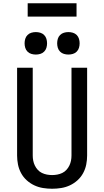

<svg xmlns="http://www.w3.org/2000/svg" viewBox="-20 -1151 640 1179"><path d="M300 8Q272 8 244 3.5Q216 -1 190.5 -13Q165 -25 144 -44Q123 -63 109.5 -88Q96 -113 90.5 -140.5Q85 -168 85 -196V-735H181V-196Q181 -180 184 -164.5Q187 -149 194 -134.5Q201 -120 212 -108Q223 -96 237.5 -89Q252 -82 268 -79Q284 -76 300 -76Q316 -76 332 -79Q348 -82 362.5 -89Q377 -96 388 -108Q399 -120 406 -134.5Q413 -149 416 -164.5Q419 -180 419 -196V-735H515V-196Q515 -168 509.5 -140.5Q504 -113 490.5 -88Q477 -63 456 -44Q435 -25 409.5 -13Q384 -1 356 3.5Q328 8 300 8ZM400 -816Q386 -816 372.5 -820Q359 -824 349 -834Q339 -844 335 -857.5Q331 -871 331 -885Q331 -899 335 -912.5Q339 -926 349 -936Q359 -946 372.5 -950Q386 -954 400 -954Q414 -954 427.5 -950Q441 -946 451 -936Q461 -926 465 -912.5Q469 -899 469 -885Q469 -871 465 -857.5Q461 -844 451 -834Q441 -824 427.5 -820Q414 -816 400 -816ZM200 -816Q186 -816 172.5 -820Q159 -824 149 -834Q139 -844 135 -857.5Q131 -871 131 -885Q131 -899 135 -912.5Q139 -926 149 -936Q159 -946 172.5 -950Q186 -954 200 -954Q214 -954 227.5 -950Q241 -946 251 -936Q261 -926 265 -912.5Q269 -899 269 -885Q269 -871 265 -857.5Q261 -844 251 -834Q241 -824 227.5 -820Q214 -816 200 -816ZM150 -1049V-1131H450V-1049Z"/></svg>

Font: Iosevka Custom Medium Extended
Style: Regular
Weight: 500
Width: 7
Monospace: yes
Designer: Belleve Invis
Foundry: Belleve Invis
Version: Version 11.2.4; ttfautohint (v1.8.4)